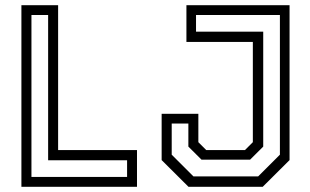

<svg xmlns="http://www.w3.org/2000/svg" viewBox="-20 -720 1193 740"><path d="M62.5 0V-700H204V-141.5H508V0ZM101.2 -38H469.8V-102.2H165.5V-662.2H101.2ZM706.5 0 603 -103V-281.5H744.5V-172L775 -141.5H924L954.5 -172V-558.5H698.5V-700H1096V-103L992.5 0ZM725.5 -40.2H975L1058.8 -123.8V-662.2H735.5V-598H994.5V-155L943.8 -104.5H756.8L706 -155V-243.8H641.8V-123.8Z"/></svg>

Font: Tourney Thin
Style: Regular
Weight: 100
Designer: Tyler Finck
Foundry: Etcetera Type Co
Version: Version 1.015